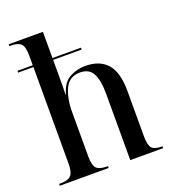

<svg xmlns="http://www.w3.org/2000/svg" viewBox="-138 -865 873 970"><g transform="rotate(-20 299.0 -380.0)"><path d="M17 0V-10H25Q64 -10 80.5 -26Q97 -42 97 -90V-609H15V-619H97V-672Q97 -719 81 -734.5Q65 -750 28 -750H19V-760H203V-619H356V-609H203V-523Q203 -498 203 -473Q203 -448 202 -423H204Q221 -483 260 -504Q299 -525 343 -525Q422 -525 462 -479Q502 -433 502 -334V-91Q502 -42 516 -26Q530 -10 568 -10H573V0H396V-359Q396 -429 376.5 -466Q357 -503 308 -503Q251 -503 227 -453.5Q203 -404 203 -327V-89Q203 -41 219 -25.5Q235 -10 274 -10H280V0Z"/></g></svg>

Font: Noto Serif Display SemiCondensed Medium
Style: Regular
Weight: 500
Width: 4
Designer: Monotype Design Team
Foundry: Monotype Imaging Inc.
Version: Version 2.009